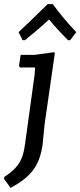

<svg xmlns="http://www.w3.org/2000/svg" viewBox="-65 -717 390 931"><path d="M45 -522 25 -561Q56 -589 166 -697H191Q242 -627 305 -561L275 -522H265Q206 -581 173 -623Q138 -589 56 -522ZM197 -464 201 -460 151 -112 142 -20Q132 58 97 106Q62 154 -14 194L-45 151L-44 141Q3 111 26 76.5Q49 42 56 -16L103 -356L105 -390H32L27 -397L35 -451H103Z"/></svg>

Font: Alegreya Sans Medium
Style: Italic
Weight: 500
Italic angle: -7°
Designer: Juan Pablo del Peral
Foundry: Huerta Tipografica
Version: Version 2.007